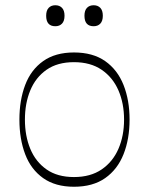

<svg xmlns="http://www.w3.org/2000/svg" viewBox="-20 -696 568 732"><path d="M262 16Q191 16 144.5 -17Q98 -50 76 -108Q54 -166 54 -240Q54 -314 76 -372Q98 -430 144.5 -463Q191 -496 262 -496Q334 -496 381 -463Q428 -430 451 -372Q474 -314 474 -240Q474 -166 451 -108Q428 -50 381 -17Q334 16 262 16ZM262 -21Q325 -21 367.5 -50Q410 -79 431.5 -128.5Q453 -178 453 -240Q453 -302 431.5 -351.5Q410 -401 367.5 -430Q325 -459 262 -459Q199 -459 157.5 -430Q116 -401 95.5 -351.5Q75 -302 75 -240Q75 -178 95.5 -128.5Q116 -79 157.5 -50Q199 -21 262 -21ZM191 -596Q156 -596 156 -636Q156 -656 165.5 -666Q175 -676 191 -676Q207 -676 216.5 -666Q226 -656 226 -636Q226 -616 216.5 -606Q207 -596 191 -596ZM337 -596Q302 -596 302 -636Q302 -656 311.5 -666Q321 -676 337 -676Q353 -676 362.5 -666Q372 -656 372 -636Q372 -616 362.5 -606Q353 -596 337 -596Z"/></svg>

Font: Ojuju ExtraLight
Style: Regular
Weight: 200
Designer: Chisaokwu Joboson, Mirko Velimirovic
Foundry: Udi Foundry
Version: Version 1.000